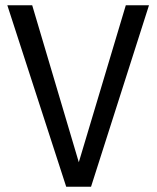

<svg xmlns="http://www.w3.org/2000/svg" viewBox="-20 -708 594 728"><path d="M544.9 -688 325.2 0H231L7.8 -688H102.1L278.8 -92.8L457 -688Z"/></svg>

Font: Fira Sans Book
Style: Regular
Weight: 350
Designer: Carrois Corporate & Edenspiekermann AG
Foundry: Carrois Corporate GbR & Edenspiekermann AG
Version: Version 4.203;PS 004.203;hotconv 1.0.88;makeotf.lib2.5.64775